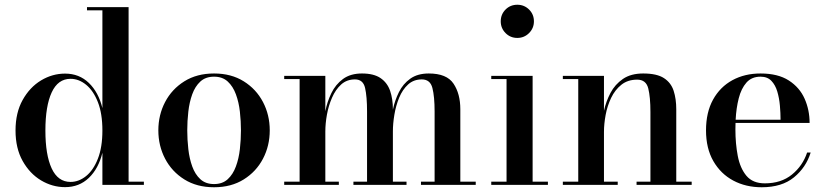

<svg xmlns="http://www.w3.org/2000/svg" viewBox="-20 -780 3481 810"><path d="M587 -13.5V0H412V-135.5Q395.5 -68.5 354.8 -29.5Q314 9.5 254.5 9.5Q201 9.5 153.2 -19Q105.5 -47.5 75.5 -101Q45.5 -154.5 45.5 -229.5Q45.5 -304.5 75.5 -358.2Q105.5 -412 153.2 -440.8Q201 -469.5 254.5 -469.5Q314 -469.5 354.8 -430.2Q395.5 -391 412 -324V-736.5H347V-750H522.5V-13.5ZM412 -229.5Q412 -300.5 393 -349Q374 -397.5 343.2 -422.5Q312.5 -447.5 277.5 -447.5Q224.5 -447.5 198 -390Q171.5 -332.5 171.5 -229.5Q171.5 -126.5 198 -69.5Q224.5 -12.5 277.5 -12.5Q312.5 -12.5 343.2 -37.2Q374 -62 393 -110.5Q412 -159 412 -229.5Z M648 -230Q648 -295 676.5 -349.5Q705 -404 757.8 -437Q810.5 -470 883 -470Q955.5 -470 1008.2 -437Q1061 -404 1089.5 -349.5Q1118 -295 1118 -230Q1118 -165 1089.5 -110.5Q1061 -56 1008.2 -23Q955.5 10 883 10Q810.5 10 757.8 -23Q705 -56 676.5 -110.5Q648 -165 648 -230ZM770 -230Q770 -191 774.5 -151Q779 -111 791 -77.8Q803 -44.5 825.2 -24Q847.5 -3.5 883 -3.5Q918.5 -3.5 940.8 -24Q963 -44.5 975.2 -77.8Q987.5 -111 992 -151Q996.5 -191 996.5 -230Q996.5 -269 992 -309Q987.5 -349 975.2 -382.2Q963 -415.5 940.8 -436Q918.5 -456.5 883 -456.5Q847.5 -456.5 825.2 -436Q803 -415.5 791 -382.2Q779 -349 774.5 -309Q770 -269 770 -230Z M1179 -13.5H1244V-446.5H1179V-460H1352.5V-310.5Q1360 -350 1377.8 -386.8Q1395.5 -423.5 1427 -446.8Q1458.5 -470 1507 -470Q1557 -470 1585.5 -450.5Q1614 -431 1625.8 -396.8Q1637.5 -362.5 1637.5 -319V-317.5Q1645.5 -356 1662.8 -391Q1680 -426 1710.8 -448Q1741.5 -470 1789 -470Q1864.5 -470 1893.2 -427.2Q1922 -384.5 1922 -319V-13.5H1987V0H1756V-13.5H1813.5V-309.5Q1813.5 -372.5 1804.2 -408.8Q1795 -445 1759.5 -445Q1725 -445 1701.5 -423.5Q1678 -402 1664 -368Q1650 -334 1643.8 -296.2Q1637.5 -258.5 1637.5 -225.5V-13.5H1695V0H1471V-13.5H1528.5V-309.5Q1528.5 -372.5 1520.2 -408.8Q1512 -445 1477.5 -445Q1443 -445 1419.2 -423.5Q1395.5 -402 1380.8 -368Q1366 -334 1359.2 -296.2Q1352.5 -258.5 1352.5 -225.5V-13.5H1409.5V0H1179Z M2092.5 -690Q2092.5 -719.5 2112.8 -739.8Q2133 -760 2162.5 -760Q2191.5 -760 2212 -739.8Q2232.5 -719.5 2232.5 -690Q2232.5 -661 2212 -640.5Q2191.5 -620 2162.5 -620Q2133 -620 2112.8 -640.5Q2092.5 -661 2092.5 -690ZM2052.5 -13.5H2117V-446.5H2052.5V-460H2227V-13.5H2291.5V0H2052.5Z M2354.5 -13.5H2419.5V-446.5H2354.5V-460H2528V-312.5Q2536.5 -352 2555.5 -388Q2574.5 -424 2608 -447Q2641.5 -470 2693.5 -470Q2751 -470 2781 -450.5Q2811 -431 2822 -396.8Q2833 -362.5 2833 -319V-13.5H2898V0H2665.5V-13.5H2724V-307.5Q2724 -370.5 2714.8 -407.2Q2705.5 -444 2668 -444Q2628.5 -444 2601.5 -422.5Q2574.5 -401 2558.2 -367Q2542 -333 2535 -295Q2528 -257 2528 -223.5V-13.5H2586V0H2354.5Z M3400 -136.5Q3380.5 -73.5 3329.5 -31.8Q3278.5 10 3193.5 10Q3126.5 10 3073.5 -18.2Q3020.5 -46.5 2989.5 -100.2Q2958.5 -154 2958.5 -230Q2958.5 -306 2988.2 -359.8Q3018 -413.5 3070 -441.8Q3122 -470 3188.5 -470Q3262 -470 3307.8 -440.5Q3353.5 -411 3374.5 -363.5Q3395.5 -316 3395.5 -261.5H3083Q3082.5 -248 3082.5 -234Q3082.5 -174 3092.5 -122Q3102.5 -70 3129.2 -38.2Q3156 -6.5 3206.5 -6.5Q3275.5 -6.5 3321 -43.5Q3366.5 -80.5 3385 -136.5ZM3188.5 -456.5Q3151 -456.5 3129 -431.5Q3107 -406.5 3096.5 -365.2Q3086 -324 3083.5 -275H3273Q3273 -303 3270.2 -334.5Q3267.5 -366 3259.2 -393.8Q3251 -421.5 3234.2 -439Q3217.5 -456.5 3188.5 -456.5Z"/></svg>

Font: Bodoni* 16 Medium
Style: Regular
Weight: 500
Version: Version 2.2